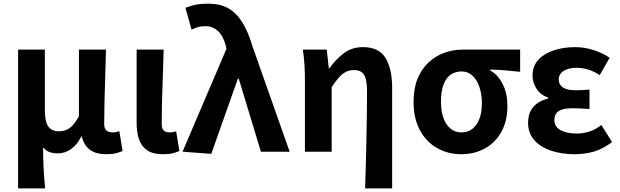

<svg xmlns="http://www.w3.org/2000/svg" viewBox="-20 -832 3400 1053"><path d="M79.3 201.1V-559.8H226V-228.7Q226 -165.8 244.4 -138.9Q262.7 -112 303.6 -112Q324.8 -112 343 -119.3Q361.3 -126.5 378.4 -144.6Q395.5 -162.8 412.9 -194.8V-559.8H561.2Q559.7 -491.7 557.2 -417.3Q554.8 -342.9 553.1 -274Q551.4 -205.1 551.4 -152.6Q551.4 -126.6 564 -116.2Q576.5 -105.8 598.8 -105.8Q606.8 -105.8 615.7 -107.3Q624.5 -108.8 634.5 -112.6L652.2 -3.8Q635.8 3.3 615.3 8.5Q594.8 13.8 562.3 13.8Q506.6 13.8 473.4 -10.4Q440.2 -34.5 428.7 -83.8H426Q403.2 -38.1 369.8 -14.5Q336.3 9.1 297.4 9.1Q273.1 9.1 252.7 2.5Q232.3 -4.1 216.3 -24.5Q216.3 9.1 217.1 37.5Q217.9 65.9 219.2 91.9Q220.5 117.8 222.6 144.4Q224.8 171 227.6 201.1Z M874.5 13.8Q818.8 13.8 787.4 -7.5Q756 -28.7 742.6 -67.7Q729.3 -106.6 729.3 -158.8V-559.8H877.6Q876 -491.7 873.1 -417.3Q870.1 -342.9 868.5 -274Q866.8 -205.1 866.8 -152.6Q866.8 -126.6 878.1 -116.2Q889.5 -105.8 911.8 -105.8Q919 -105.8 928.3 -107.3Q937.5 -108.8 945.9 -112.6L963.9 -3.8Q947.5 3.3 927.4 8.5Q907.2 13.8 874.5 13.8Z M1138.8 11.7 981.1 0 1222.2 -564.7 1217.9 -582.6Q1204.6 -634.6 1175.6 -661.5Q1146.5 -688.4 1107.9 -688.4Q1082.7 -688.4 1065.6 -683.3Q1048.6 -678.2 1030.5 -669.6L997 -789.2Q1022.7 -799.3 1050.4 -805.5Q1078.1 -811.7 1125 -811.7Q1187.3 -811.7 1232 -786.5Q1276.6 -761.4 1309.2 -709Q1341.8 -656.6 1365.8 -574.8L1568.6 0H1410.9L1289.4 -400.6H1284.6Z M1982.3 201.1Q1984.9 135.1 1986.6 63Q1988.2 -9 1989.8 -79.8Q1991.4 -150.6 1992.1 -214.8Q1992.9 -278.9 1992.9 -330.9Q1992.9 -396 1976.6 -421.9Q1960.3 -447.7 1920.7 -447.7Q1897.7 -447.7 1878 -438.2Q1858.3 -428.7 1839.6 -408.2Q1820.9 -387.7 1799 -354.4V0H1652.3V-392.9Q1652.3 -426.4 1650.2 -470.4Q1648.1 -514.3 1641 -559.8H1772L1783.4 -457.2H1786.2Q1824.2 -510 1868 -541.8Q1911.8 -573.5 1970.5 -573.5Q2057.9 -573.5 2094.3 -514.3Q2130.7 -455 2130.7 -349.1V201.1Z M2509.1 13.8Q2437.6 13.8 2378.3 -19.3Q2319 -52.3 2283.6 -116.7Q2248.2 -181.1 2248.2 -273.4Q2248.2 -346.7 2270.2 -400.5Q2292.2 -454.2 2330 -489.4Q2367.9 -524.6 2415.9 -542.2Q2463.9 -559.8 2516 -559.8H2832.7V-438.2Q2786.7 -442.7 2749.9 -446.2Q2713 -449.6 2668.6 -450.4V-445.6Q2712.9 -420.1 2737.8 -369.5Q2762.8 -318.8 2762.8 -250.8Q2762.8 -168.7 2730.1 -109.3Q2697.4 -50 2639.8 -18.1Q2582.3 13.8 2509.1 13.8ZM2510.6 -105.8Q2544.9 -105.8 2570 -124.8Q2595.1 -143.7 2609 -179.6Q2622.9 -215.4 2622.9 -265.6Q2622.9 -313.5 2609.9 -353.1Q2597 -392.7 2572.1 -416.4Q2547.2 -440.2 2511.1 -440.2Q2477.8 -440.2 2452.3 -423Q2426.9 -405.9 2412.7 -368.9Q2398.5 -331.9 2398.5 -273.4Q2398.5 -220.9 2412.6 -183.1Q2426.7 -145.3 2452 -125.6Q2477.3 -105.8 2510.6 -105.8Z M3130.9 13.8Q3060.1 13.8 3002 -5.7Q2943.9 -25.2 2910 -63.7Q2876.2 -102.2 2876.2 -158.2Q2876.2 -196.6 2889.9 -223.3Q2903.7 -250 2928.7 -267Q2953.6 -284 2986.5 -291.8V-296.8Q2943.9 -311.5 2922.2 -345.9Q2900.5 -380.4 2900.5 -415.9Q2900.5 -470.3 2933.2 -505Q2965.9 -539.6 3019 -556.6Q3072.1 -573.5 3133.8 -573.5Q3184.1 -573.5 3233.4 -558.2Q3282.6 -542.9 3323.6 -515.1L3269 -420Q3239.6 -439.8 3207.4 -450Q3175.1 -460.2 3141.1 -460.2Q3098.7 -460.2 3071.5 -443.3Q3044.4 -426.4 3044.4 -396Q3044.4 -367.9 3067.2 -352.4Q3090.1 -336.9 3136.6 -336.9Q3154 -336.9 3173.9 -338.2Q3193.8 -339.5 3213 -340.5V-234Q3188.4 -236 3164.8 -237.2Q3141.2 -238.4 3119.1 -238.4Q3068.8 -238.4 3044.5 -223Q3020.3 -207.6 3020.3 -172.6Q3020.3 -138.3 3053 -118.9Q3085.7 -99.6 3145.8 -99.6Q3175.3 -99.6 3210 -109.8Q3244.6 -120 3278 -146.4L3337 -52.9Q3284.2 -13.5 3234.7 0.1Q3185.2 13.8 3130.9 13.8Z"/></svg>

Font: Noto Sans TC Thin
Style: Regular
Weight: 100
Designer: Ryoko NISHIZUKA 西塚涼子 (kana, bopomofo & ideographs); Paul D. Hunt (Latin, Greek & Cyrillic); Sandoll Communications 산돌커뮤니
Foundry: Adobe
Version: Version 2.004-H2;hotconv 1.0.118;makeotfexe 2.5.65603